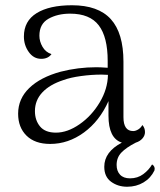

<svg xmlns="http://www.w3.org/2000/svg" viewBox="-20 -537 609 731"><path d="M568 112Q554 141 526.5 157.5Q499 174 464 174Q429 174 403 155Q377 136 377 98Q377 41 444 6Q393 -10 393 -97V-152Q359 -76 299.5 -32.5Q240 11 171 11Q113 11 81 -20.5Q49 -52 49 -104Q49 -161 91.5 -202Q134 -243 211 -264Q277 -281 347 -281Q362 -281 390 -279V-305Q390 -396 356 -440.5Q322 -485 247 -485Q199 -485 164.5 -465.5Q130 -446 130 -401Q130 -379 142 -358.5Q154 -338 176 -331Q163 -313 137 -313Q108 -313 89.5 -339Q71 -365 71 -398Q71 -457 119.5 -487Q168 -517 254 -517Q354 -517 402 -464Q450 -411 450 -302V-91Q450 -38 487 -38Q496 -38 506 -44Q516 -50 522 -61Q532 -50 532 -34Q532 -21 522.5 -10Q513 1 497 6Q460 25 442 44Q424 63 424 91Q424 114 437 128Q450 142 475 142Q504 142 525.5 126Q547 110 559 89Q572 97 568 112ZM391 -252 367 -253Q329 -253 288.5 -247.5Q248 -242 221 -232Q169 -215 141 -185Q113 -155 113 -114Q113 -79 132.5 -55.5Q152 -32 193 -32Q237 -32 283 -64Q329 -96 359.5 -147Q390 -198 391 -252Z"/></svg>

Font: Arima Madurai Light
Style: Regular
Weight: 300
Designer: Joana Correia and Natanael Gama
Foundry: NDISCOVER
Version: Version 1.020